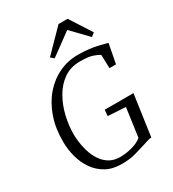

<svg xmlns="http://www.w3.org/2000/svg" viewBox="-232 -1115 1129 1250"><g transform="rotate(-30 332.5 -490.0)"><path d="M310 8Q242 8 193 -19.2Q144 -46.5 112.5 -92Q81 -137.5 66 -193.2Q51 -249 50.5 -306Q49.5 -407.5 78 -489.5Q106.5 -571.5 157 -630Q207.5 -688.5 273.8 -719.8Q340 -751 414.5 -751Q464 -751 500.8 -746.2Q537.5 -741.5 564 -735.2Q590.5 -729 608.5 -724Q613.5 -722.5 618.2 -721Q623 -719.5 628.5 -718.5L600.5 -573H551.5L548.5 -674Q529 -687 498 -697Q467 -707 406 -707Q335.5 -707 284.2 -671.2Q233 -635.5 199.8 -577.5Q166.5 -519.5 150.2 -450.5Q134 -381.5 134 -315.5Q135 -264 146 -214.2Q157 -164.5 179.8 -124.2Q202.5 -84 238.5 -60.2Q274.5 -36.5 325 -36.5Q367 -36.5 413.8 -49.2Q460.5 -62 488 -85.5L518 -300.5L385 -308.5L389.5 -354H605.5L561.5 -45.5Q547.5 -45.5 532.8 -40.5Q518 -35.5 496.5 -29Q461 -18.5 416.8 -5.2Q372.5 8 310 8ZM250.5 -827 408 -987.5H476L580 -826L554 -805Q525.5 -835 496.2 -865.5Q467 -896 437.5 -926Q397.5 -896.5 357.2 -866.8Q317 -837 274.5 -806.5Z"/></g></svg>

Font: Merriweather 36pt Light
Style: Italic
Weight: 300
Italic angle: -7.8°
Version: Version 2.101